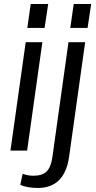

<svg xmlns="http://www.w3.org/2000/svg" viewBox="-20 -750 476 956"><path d="M191 -540 115 0H32L108 -540ZM220 -730 202 -611H116L133 -730ZM167 186Q144 186 120.5 182Q97 178 81 170L93 115Q104 120 118 122.5Q132 125 146 125Q191 125 212.5 103.5Q234 82 241 31L321 -540H404L324 31Q313 108 274 147Q235 186 167 186ZM434 -730 416 -611H330L347 -730Z"/></svg>

Font: Pathway Extreme Condensed
Style: Italic
Weight: 400
Width: 3
Italic angle: -8°
Version: Version 1.001;gftools[0.9.26]